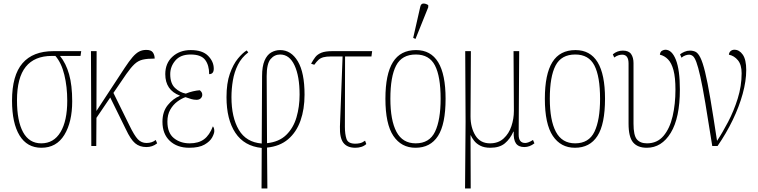

<svg xmlns="http://www.w3.org/2000/svg" viewBox="-20 -825 4285 1085"><path d="M214 10Q133 10 90.5 -59.5Q48 -129 48 -256Q48 -399 107 -467.5Q166 -536 282 -536H439L435 -509H319Q353 -467 370.5 -405Q388 -343 388 -253Q388 -135 343.5 -62.5Q299 10 214 10ZM213 -15Q284 -15 322 -78.5Q360 -142 360 -256Q360 -335 343.5 -402.5Q327 -470 293 -509H273Q175 -509 125.5 -447.5Q76 -386 76 -258Q76 -141 110.5 -78Q145 -15 213 -15Z M496 0 494 -536H526L525 -198L685 -442Q710 -480 729 -502Q748 -524 766 -533.5Q784 -543 807 -543Q834 -543 844 -528.5Q854 -514 854 -494Q812 -494 786.5 -488Q761 -482 740.5 -463Q720 -444 694 -407L621 -300L711 -117Q739 -59 759 -38Q779 -17 808 -17Q839 -17 860 -34L868 -15Q854 -4 839 1Q824 6 807 6Q769 6 743.5 -15.5Q718 -37 691 -95L603 -274L525 -159L524 0Z M1049 10Q981 10 939.5 -29Q898 -68 898 -137Q898 -194 928 -231Q958 -268 996 -283V-285Q914 -316 914 -406Q914 -468 955 -505Q996 -542 1058 -542Q1124 -542 1156 -509.5Q1188 -477 1188 -437Q1188 -406 1162 -406Q1162 -457 1139 -487Q1116 -517 1057 -517Q1000 -517 971 -483Q942 -449 942 -406Q942 -353 969.5 -327.5Q997 -302 1030 -296Q1049 -304 1070.5 -309Q1092 -314 1109 -315Q1114 -311 1118.5 -305Q1123 -299 1123 -289Q1123 -278 1114.5 -269.5Q1106 -261 1091 -261Q1075 -261 1061.5 -265Q1048 -269 1028 -276Q1005 -268 981.5 -250.5Q958 -233 942 -205Q926 -177 926 -138Q926 -74 962.5 -44.5Q999 -15 1052 -15Q1102 -15 1133 -38Q1164 -61 1183 -111Q1186 -108 1188.5 -101.5Q1191 -95 1191 -84Q1191 -71 1179 -48.5Q1167 -26 1136 -8Q1105 10 1049 10Z M1458 240 1459 11Q1360 1 1310 -74.5Q1260 -150 1260 -276Q1260 -355 1279 -408.5Q1298 -462 1324.5 -494Q1351 -526 1374 -540L1383 -529Q1345 -500 1324.5 -459Q1304 -418 1296 -370.5Q1288 -323 1288 -276Q1288 -162 1329.5 -91.5Q1371 -21 1459 -14L1461 -395Q1461 -450 1475 -482.5Q1489 -515 1512.5 -528.5Q1536 -542 1563 -542Q1625 -542 1663 -478.5Q1701 -415 1701 -290Q1701 -208 1678 -143Q1655 -78 1608 -38Q1561 2 1489 9L1491 240ZM1487 -395 1489 -16Q1557 -23 1597.5 -62.5Q1638 -102 1655.5 -162Q1673 -222 1673 -290Q1673 -394 1644.5 -455.5Q1616 -517 1563 -517Q1531 -517 1509 -491Q1487 -465 1487 -395Z M1988 10Q1942 10 1920.5 -18Q1899 -46 1901 -110L1916 -506H1852Q1824 -506 1807.5 -501.5Q1791 -497 1780 -487Q1769 -477 1756 -459L1738 -465Q1750 -487 1762 -502.5Q1774 -518 1796 -527Q1818 -536 1858 -536H2083L2079 -506H1930L1929 -108Q1929 -67 1938 -40Q1947 -13 1988 -13Q2001 -13 2014.5 -16Q2028 -19 2043 -30L2050 -11Q2038 0 2022 5Q2006 10 1988 10Z M2328 10Q2248 10 2203 -57Q2158 -124 2158 -267Q2158 -406 2200.5 -474Q2243 -542 2331 -542Q2498 -542 2498 -267Q2498 -123 2455 -56.5Q2412 10 2328 10ZM2329 -15Q2407 -15 2438.5 -81Q2470 -147 2470 -267Q2470 -393 2438 -455Q2406 -517 2330 -517Q2251 -517 2218.5 -454.5Q2186 -392 2186 -267Q2186 -145 2220.5 -80Q2255 -15 2329 -15ZM2328 -605 2315 -611 2355 -787Q2359 -805 2373 -805Q2387 -805 2400 -796V-784Z M2608 240 2611 -136 2609 -536H2641L2639 -168Q2639 -104 2666.5 -59.5Q2694 -15 2749 -15Q2796 -15 2826 -42.5Q2856 -70 2870 -112Q2884 -154 2884 -198L2882 -536H2914L2911 -64Q2911 -17 2948 -17Q2965 -17 2992 -34L3000 -15Q2973 6 2943 6Q2910 6 2895.5 -15Q2881 -36 2883 -81H2881Q2863 -40 2833 -15Q2803 10 2751 10Q2717 10 2694.5 -1.5Q2672 -13 2659 -30Q2646 -47 2640 -61H2639L2640 240Z M3229 10Q3149 10 3104 -57Q3059 -124 3059 -267Q3059 -406 3101.5 -474Q3144 -542 3232 -542Q3399 -542 3399 -267Q3399 -123 3356 -56.5Q3313 10 3229 10ZM3230 -15Q3308 -15 3339.5 -81Q3371 -147 3371 -267Q3371 -393 3339 -455Q3307 -517 3231 -517Q3152 -517 3119.5 -454.5Q3087 -392 3087 -267Q3087 -145 3121.5 -80Q3156 -15 3230 -15Z M3635 10Q3583 10 3557.5 -20.5Q3532 -51 3532 -126V-466Q3532 -516 3496 -516Q3487 -516 3476 -513Q3465 -510 3451 -500L3443 -518Q3468 -539 3500 -539Q3533 -539 3546.5 -519.5Q3560 -500 3560 -468V-126Q3560 -60 3579 -37.5Q3598 -15 3636 -15Q3694 -15 3729.5 -57Q3765 -99 3781 -168Q3797 -237 3797 -318Q3797 -387 3786 -428Q3775 -469 3755 -489.5Q3735 -510 3709 -516Q3711 -533 3721.5 -538.5Q3732 -544 3740 -544Q3777 -544 3799.5 -487Q3822 -430 3822 -319Q3822 -159 3770.5 -74.5Q3719 10 3635 10Z M4005 0Q3982 -146 3966 -241.5Q3950 -337 3937.5 -392.5Q3925 -448 3915 -474.5Q3905 -501 3895 -508.5Q3885 -516 3874 -516Q3866 -516 3854.5 -512.5Q3843 -509 3831 -499L3823 -518Q3833 -526 3848 -532.5Q3863 -539 3879 -539Q3897 -539 3911 -532Q3925 -525 3938 -499Q3951 -473 3964.5 -418Q3978 -363 3994 -268.5Q4010 -174 4032 -29Q4062 -74 4094.5 -136Q4127 -198 4149 -268.5Q4171 -339 4171 -411Q4171 -459 4150 -484.5Q4129 -510 4099 -516Q4100 -529 4109 -536.5Q4118 -544 4130 -544Q4158 -544 4177.5 -516Q4197 -488 4197 -429Q4197 -368 4177 -295Q4157 -222 4120.5 -146.5Q4084 -71 4035 0Z"/></svg>

Font: Noto Serif Condensed Thin
Style: Regular
Weight: 100
Width: 3
Designer: Monotype Design Team
Foundry: Monotype Imaging Inc.
Version: Version 2.013; ttfautohint (v1.8.4.7-5d5b)